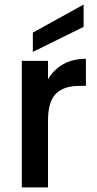

<svg xmlns="http://www.w3.org/2000/svg" viewBox="-20 -816 424 836"><path d="M189 -471Q214 -513 255.5 -536.5Q297 -560 354 -560V-442H325Q258 -442 223.5 -408Q189 -374 189 -290V0H75V-551H189ZM344 -699 123 -590V-674L344 -796Z"/></svg>

Font: Poppins-tnum Medium
Style: Regular
Weight: 500
Designer: Ninad Kale (Devanagari), Jonny Pinhorn (Latin)
Foundry: Indian Type Foundry
Version: Version 4.004